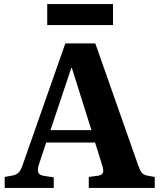

<svg xmlns="http://www.w3.org/2000/svg" viewBox="-20 -923 784 943"><path d="M3 0V-54L42 -61Q60 -65 71 -75Q82 -85 92 -115L301 -710H448L658 -113Q668 -85 676.5 -74.5Q685 -64 706 -60L740 -54V0H416V-54L462 -60Q481 -63 485.5 -74.5Q490 -86 482 -111L447 -223H207L171 -115Q164 -92 167.5 -77.5Q171 -63 197 -59L244 -52V0ZM228 -284H429L333 -589H330ZM212 -800V-903H535V-800Z"/></svg>

Font: Literata 36pt
Style: Bold
Weight: 700
Designer: Latin by Veronika Burian and Jose Scaglione. Greek by Irene Vlachou. Cyrillic by Vera Evstafieva.
Foundry: TypeTogether
Version: Version 3.002